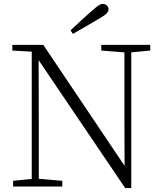

<svg xmlns="http://www.w3.org/2000/svg" viewBox="-20 -952 828 980"><path d="M340 -797Q367 -823 394.5 -848Q422 -873 447 -895Q470 -915 482 -923.5Q494 -932 504 -932Q517 -932 525.5 -924Q534 -916 534 -905Q534 -893 522.5 -882Q511 -871 483 -855Q451 -836 418 -817Q385 -798 352 -779ZM47 0V-29L153 -40H172L298 -29V0ZM142 0V-701H177L178 -343V0ZM497 -694V-723H747V-694L642 -684H624ZM619 8 169 -657 167 -658 147 -688 43 -694V-723H201L633 -80L616 -74L615 -373V-723H650V8Z"/></svg>

Font: Noto Serif SC ExtraLight
Style: Regular
Weight: 200
Designer: Ryoko NISHIZUKA 西塚涼子 (kana & ideographs); Frank Grießhammer (Latin, Greek & Cyrillic); Wenlong ZHANG 张文龙 (bopomofo); San
Foundry: Adobe
Version: Version 2.002-H1;hotconv 1.1.0;makeotfexe 2.6.0